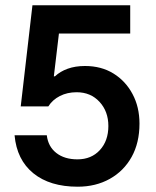

<svg xmlns="http://www.w3.org/2000/svg" viewBox="-20 -695 590 725"><path d="M273.3 10Q168.3 10 105.8 -40.8Q43.3 -91.7 35 -184.2H156.7Q161.7 -141.7 192.5 -117.5Q223.3 -93.3 272.5 -93.3Q325 -93.3 357.1 -128.3Q389.2 -163.3 389.2 -219.2Q389.2 -274.2 355.8 -310.4Q322.5 -346.7 269.2 -346.7Q234.2 -346.7 206.2 -332.5Q178.3 -318.3 162.5 -293.3H58.3L102.5 -675H471.7V-568.3H202.5L183.3 -406.7H187.5Q206.7 -425 235.4 -435.4Q264.2 -445.8 300.8 -445.8Q362.5 -445.8 408.3 -417.5Q454.2 -389.2 480.4 -340Q506.7 -290.8 506.7 -228.3Q506.7 -155.8 477.1 -102.5Q447.5 -49.2 394.6 -19.6Q341.7 10 273.3 10Z"/></svg>

Font: Funnel Sans Light SemiBold
Style: Regular
Weight: 600
Version: Version 1.000